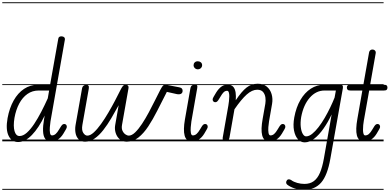

<svg xmlns="http://www.w3.org/2000/svg" viewBox="-25 -1250 3446 1698"><path d="M103 -207.5Q91 -134 103.5 -90.5Q116 -47 147.5 -47Q179.5 -47 212.5 -76.5Q245.5 -106 277.8 -154.8Q310 -203.5 340.5 -262.5Q371 -321.5 397.5 -380.5L409.5 -449.5H317Q261 -449.5 217.5 -419Q174 -388.5 145 -334Q116 -279.5 103 -207.5ZM42 -205.5Q58.5 -295 95.8 -361.2Q133 -427.5 187.8 -464Q242.5 -500.5 312 -500.5H418L490.5 -908Q492.5 -920.5 501.2 -925Q510 -929.5 521 -928.5Q535 -928 543 -920Q551 -912 548.5 -897.5L421.5 -176.5Q418 -154 415.8 -124.8Q413.5 -95.5 417.2 -74Q421 -52.5 435 -52.5Q452 -52.5 466.8 -65Q481.5 -77.5 498.5 -106.5L507 -120.5Q517.5 -138.5 525.2 -146Q533 -153.5 543 -153.5Q553 -153.5 559.5 -147Q566 -140.5 566 -127.5Q566 -120 556.8 -104Q547.5 -88 535.5 -68Q514 -33 487.5 -16.5Q461 0 423.5 0Q390.5 0 374 -23.5Q357.5 -47 355.8 -91.5Q354 -136 365 -198.5L370.5 -228.5Q318 -119 257.5 -56.5Q197 6 135.5 6Q77.5 6 50.8 -49.8Q24 -105.5 42 -205.5ZM103 -207.5Q91 -134 103.5 -90.5Q116 -47 147.5 -47Q179.5 -47 212.5 -76.5Q245.5 -106 277.8 -154.8Q310 -203.5 340.5 -262.5Q371 -321.5 397.5 -380.5L409.5 -449.5H317Q261 -449.5 217.5 -419Q174 -388.5 145 -334Q116 -279.5 103 -207.5ZM42 -205.5Q58.5 -295 95.8 -361.2Q133 -427.5 187.8 -464Q242.5 -500.5 312 -500.5H418L490.5 -908Q492.5 -920.5 501.2 -925Q510 -929.5 521 -928.5Q535 -928 543 -920Q551 -912 548.5 -897.5L421.5 -176.5Q418 -154 415.8 -124.8Q413.5 -95.5 417.2 -74Q421 -52.5 435 -52.5Q452 -52.5 466.8 -65Q481.5 -77.5 498.5 -106.5L507 -120.5Q517.5 -138.5 525.2 -146Q533 -153.5 543 -153.5Q553 -153.5 559.5 -147Q566 -140.5 566 -127.5Q566 -120 556.8 -104Q547.5 -88 535.5 -68Q514 -33 487.5 -16.5Q461 0 423.5 0Q390.5 0 374 -23.5Q357.5 -47 355.8 -91.5Q354 -136 365 -198.5L370.5 -228.5Q318 -119 257.5 -56.5Q197 6 135.5 6Q77.5 6 50.8 -49.8Q24 -105.5 42 -205.5ZM-5 420.5H593V428.5H-5ZM-5 -16H593V0H-5ZM-5 -505.5H593V-497.5H-5ZM-5 -1230H593V-1222H-5Z M727 3Q690.5 3 669.8 -18.8Q649 -40.5 643 -74Q637 -107.5 643 -143L700.5 -467Q703.5 -484.5 715 -492.5Q726.5 -500.5 737.5 -500.5Q750.5 -500.5 757 -492.2Q763.5 -484 760 -464.5L703.5 -145Q695.5 -99 711.5 -74.8Q727.5 -50.5 747.5 -50.5Q773.5 -50.5 804.5 -79Q835.5 -107.5 868.5 -153.5Q901.5 -199.5 933.2 -253.8Q965 -308 992.5 -360.5Q1020 -413 1040 -453.5Q1051.5 -476.5 1061.2 -488.5Q1071 -500.5 1088 -500.5Q1099.5 -500.5 1107 -492.2Q1114.5 -484 1110.5 -464.5L1054 -145Q1048.5 -114 1058.5 -93Q1068.5 -72 1084.8 -61.2Q1101 -50.5 1113 -50.5Q1140.5 -50.5 1170.5 -79.5Q1200.5 -108.5 1231.2 -155.2Q1262 -202 1291 -256.2Q1320 -310.5 1345.8 -362.5Q1371.5 -414.5 1391.5 -453Q1404.5 -477.5 1413.5 -489Q1422.5 -500.5 1438 -500.5Q1441 -500.5 1454.8 -498Q1468.5 -495.5 1494.5 -490.5Q1520.5 -485.5 1560 -478Q1577.5 -474.5 1583.8 -466.8Q1590 -459 1590 -447.5Q1590 -427.5 1575.2 -420.2Q1560.5 -413 1537.5 -418L1450.5 -437.5L1442 -420.5Q1403 -344.5 1365 -269.2Q1327 -194 1286.5 -132.5Q1246 -71 1199.2 -34Q1152.5 3 1095.5 3Q1058.5 3 1033.5 -18.8Q1008.5 -40.5 998 -74.2Q987.5 -108 993.5 -143L1024.5 -319.5Q992.5 -261 958.8 -203.8Q925 -146.5 888.5 -99.8Q852 -53 811.8 -25Q771.5 3 727 3ZM727 3Q690.5 3 669.8 -18.8Q649 -40.5 643 -74Q637 -107.5 643 -143L700.5 -467Q703.5 -484.5 715 -492.5Q726.5 -500.5 737.5 -500.5Q750.5 -500.5 757 -492.2Q763.5 -484 760 -464.5L703.5 -145Q695.5 -99 711.5 -74.8Q727.5 -50.5 747.5 -50.5Q773.5 -50.5 804.5 -79Q835.5 -107.5 868.5 -153.5Q901.5 -199.5 933.2 -253.8Q965 -308 992.5 -360.5Q1020 -413 1040 -453.5Q1051.5 -476.5 1061.2 -488.5Q1071 -500.5 1088 -500.5Q1099.5 -500.5 1107 -492.2Q1114.5 -484 1110.5 -464.5L1054 -145Q1048.5 -114 1058.5 -93Q1068.5 -72 1084.8 -61.2Q1101 -50.5 1113 -50.5Q1140.5 -50.5 1170.5 -79.5Q1200.5 -108.5 1231.2 -155.2Q1262 -202 1291 -256.2Q1320 -310.5 1345.8 -362.5Q1371.5 -414.5 1391.5 -453Q1404.5 -477.5 1413.5 -489Q1422.5 -500.5 1438 -500.5Q1441 -500.5 1454.8 -498Q1468.5 -495.5 1494.5 -490.5Q1520.5 -485.5 1560 -478Q1577.5 -474.5 1583.8 -466.8Q1590 -459 1590 -447.5Q1590 -427.5 1575.2 -420.2Q1560.5 -413 1537.5 -418L1450.5 -437.5L1442 -420.5Q1403 -344.5 1365 -269.2Q1327 -194 1286.5 -132.5Q1246 -71 1199.2 -34Q1152.5 3 1095.5 3Q1058.5 3 1033.5 -18.8Q1008.5 -40.5 998 -74.2Q987.5 -108 993.5 -143L1024.5 -319.5Q992.5 -261 958.8 -203.8Q925 -146.5 888.5 -99.8Q852 -53 811.8 -25Q771.5 3 727 3ZM583 420.5H1561V428.5H583ZM583 -16H1561V0H583ZM583 -505.5H1561V-497.5H583ZM583 -1230H1561V-1222H583Z M1610.5 -194 1658.5 -467Q1660.5 -479 1665.2 -486.5Q1670 -494 1678.8 -497.2Q1687.5 -500.5 1700.5 -500.5Q1715 -500.5 1718.5 -493.8Q1722 -487 1719 -470L1667.5 -176Q1664 -153 1661.8 -124Q1659.5 -95 1663.2 -73.8Q1667 -52.5 1680.5 -52.5Q1698 -52.5 1712.8 -65Q1727.5 -77.5 1744.5 -106.5L1753 -120.5Q1763 -138.5 1771 -146Q1779 -153.5 1789 -153.5Q1799 -153.5 1805.5 -147Q1812 -140.5 1812 -127.5Q1812 -120 1802.5 -104Q1793 -88 1781.5 -68Q1760 -33 1733.5 -16.5Q1707 0 1669.5 0Q1645 0 1629.8 -13Q1614.5 -26 1607.8 -51Q1601 -76 1601.8 -112Q1602.5 -148 1610.5 -194ZM1687 -673.5Q1687 -688 1697 -698Q1707 -708 1724.5 -708Q1740 -708 1751.2 -698.8Q1762.5 -689.5 1762.5 -673.5Q1762.5 -658.5 1751.5 -647.8Q1740.5 -637 1724.5 -637Q1708.5 -637 1697.8 -647.8Q1687 -658.5 1687 -673.5ZM1610.5 -194 1658.5 -467Q1660.5 -479 1665.2 -486.5Q1670 -494 1678.8 -497.2Q1687.5 -500.5 1700.5 -500.5Q1715 -500.5 1718.5 -493.8Q1722 -487 1719 -470L1667.5 -176Q1664 -153 1661.8 -124Q1659.5 -95 1663.2 -73.8Q1667 -52.5 1680.5 -52.5Q1698 -52.5 1712.8 -65Q1727.5 -77.5 1744.5 -106.5L1753 -120.5Q1763 -138.5 1771 -146Q1779 -153.5 1789 -153.5Q1799 -153.5 1805.5 -147Q1812 -140.5 1812 -127.5Q1812 -120 1802.5 -104Q1793 -88 1781.5 -68Q1760 -33 1733.5 -16.5Q1707 0 1669.5 0Q1645 0 1629.8 -13Q1614.5 -26 1607.8 -51Q1601 -76 1601.8 -112Q1602.5 -148 1610.5 -194ZM1687 -673.5Q1687 -688 1697 -698Q1707 -708 1724.5 -708Q1740 -708 1751.2 -698.8Q1762.5 -689.5 1762.5 -673.5Q1762.5 -658.5 1751.5 -647.8Q1740.5 -637 1724.5 -637Q1708.5 -637 1697.8 -647.8Q1687 -658.5 1687 -673.5ZM1551 420.5H1839V428.5H1551ZM1551 -16H1839V0H1551ZM1551 -505.5H1839V-497.5H1551ZM1551 -1230H1839V-1222H1551Z M1969 0Q1958 0 1950 -8.2Q1942 -16.5 1944.5 -32.5L1994.5 -316.5Q1997.5 -333.5 2000 -355.8Q2002.5 -378 2002.8 -398.8Q2003 -419.5 1998.5 -433.2Q1994 -447 1983.5 -447Q1966.5 -447 1953.2 -434.5Q1940 -422 1923.5 -393L1915 -379Q1904.5 -361 1896.8 -353.5Q1889 -346 1879 -346Q1869 -346 1862.2 -352.5Q1855.5 -359 1855.5 -371.5Q1855.5 -379 1865 -395.2Q1874.5 -411.5 1886.5 -431.5Q1908.5 -467 1935.8 -486Q1963 -505 2005.5 -499Q2028.5 -495.5 2041.5 -477.8Q2054.5 -460 2058.8 -430.8Q2063 -401.5 2060 -363.5Q2112 -441.5 2155.2 -475.5Q2198.5 -509.5 2254 -509.5Q2304 -509.5 2334.8 -483.8Q2365.5 -458 2377.2 -417Q2389 -376 2381 -330.5L2354.5 -178Q2350.5 -155.5 2348.2 -126Q2346 -96.5 2349.8 -74.5Q2353.5 -52.5 2367.5 -52.5Q2384.5 -52.5 2399.2 -65Q2414 -77.5 2431 -106.5L2439.5 -120.5Q2450 -138.5 2457.8 -146Q2465.5 -153.5 2475.5 -153.5Q2485.5 -153.5 2492 -147Q2498.5 -140.5 2498.5 -127.5Q2498.5 -120 2489.2 -104Q2480 -88 2468 -68Q2446.5 -33 2420 -16.5Q2393.5 0 2356 0Q2331 0 2315.8 -13.5Q2300.5 -27 2293.8 -52.8Q2287 -78.5 2288.2 -115.5Q2289.5 -152.5 2298 -199.5L2321.5 -333Q2326 -359 2322.2 -387.5Q2318.5 -416 2301.8 -436.2Q2285 -456.5 2249.5 -456.5Q2204.5 -456.5 2157 -414.2Q2109.5 -372 2048.5 -283.5L2004.5 -33Q2002 -16 1992 -8Q1982 0 1969 0ZM1969 0Q1958 0 1950 -8.2Q1942 -16.5 1944.5 -32.5L1994.5 -316.5Q1997.5 -333.5 2000 -355.8Q2002.5 -378 2002.8 -398.8Q2003 -419.5 1998.5 -433.2Q1994 -447 1983.5 -447Q1966.5 -447 1953.2 -434.5Q1940 -422 1923.5 -393L1915 -379Q1904.5 -361 1896.8 -353.5Q1889 -346 1879 -346Q1869 -346 1862.2 -352.5Q1855.5 -359 1855.5 -371.5Q1855.5 -379 1865 -395.2Q1874.5 -411.5 1886.5 -431.5Q1908.5 -467 1935.8 -486Q1963 -505 2005.5 -499Q2028.5 -495.5 2041.5 -477.8Q2054.5 -460 2058.8 -430.8Q2063 -401.5 2060 -363.5Q2112 -441.5 2155.2 -475.5Q2198.5 -509.5 2254 -509.5Q2304 -509.5 2334.8 -483.8Q2365.5 -458 2377.2 -417Q2389 -376 2381 -330.5L2354.5 -178Q2350.5 -155.5 2348.2 -126Q2346 -96.5 2349.8 -74.5Q2353.5 -52.5 2367.5 -52.5Q2384.5 -52.5 2399.2 -65Q2414 -77.5 2431 -106.5L2439.5 -120.5Q2450 -138.5 2457.8 -146Q2465.5 -153.5 2475.5 -153.5Q2485.5 -153.5 2492 -147Q2498.5 -140.5 2498.5 -127.5Q2498.5 -120 2489.2 -104Q2480 -88 2468 -68Q2446.5 -33 2420 -16.5Q2393.5 0 2356 0Q2331 0 2315.8 -13.5Q2300.5 -27 2293.8 -52.8Q2287 -78.5 2288.2 -115.5Q2289.5 -152.5 2298 -199.5L2321.5 -333Q2326 -359 2322.2 -387.5Q2318.5 -416 2301.8 -436.2Q2285 -456.5 2249.5 -456.5Q2204.5 -456.5 2157 -414.2Q2109.5 -372 2048.5 -283.5L2004.5 -33Q2002 -16 1992 -8Q1982 0 1969 0ZM1829 420.5H2525.5V428.5H1829ZM1829 -16H2525.5V0H1829ZM1829 -505.5H2525.5V-497.5H1829ZM1829 -1230H2525.5V-1222H1829Z M2669.5 9Q2635 9 2610 -18.5Q2585 -46 2575.2 -95.8Q2565.5 -145.5 2577.5 -212Q2594 -301.5 2631.8 -366Q2669.5 -430.5 2723.2 -465.5Q2777 -500.5 2841 -500.5H2981Q3000 -500.5 3005 -493Q3010 -485.5 3007 -468.5L2896.5 154Q2870.5 301.5 2815 365Q2759.5 428.5 2664.5 428.5Q2619.5 428.5 2580.2 416Q2541 403.5 2514.5 382.5Q2506 375.5 2505.5 364.2Q2505 353 2514 342.5Q2519.5 335.5 2529.8 335.8Q2540 336 2551 343Q2571.5 358.5 2603.5 367.5Q2635.5 376.5 2667 376.5Q2716.5 376.5 2749.8 352.2Q2783 328 2804.5 278Q2826 228 2839.5 151L2908 -238Q2875.5 -169 2836.2 -113Q2797 -57 2754.5 -24Q2712 9 2669.5 9ZM2638.5 -214.5Q2630.5 -165.5 2635 -126.8Q2639.5 -88 2652.5 -66Q2665.5 -44 2682 -44Q2707.5 -44 2735.5 -66.2Q2763.5 -88.5 2792 -125.5Q2820.5 -162.5 2846.8 -207.8Q2873 -253 2895.5 -299.8Q2918 -346.5 2934 -387L2945.5 -449.5H2845.5Q2770 -449.5 2714.2 -385.8Q2658.5 -322 2638.5 -214.5ZM2669.5 9Q2635 9 2610 -18.5Q2585 -46 2575.2 -95.8Q2565.5 -145.5 2577.5 -212Q2594 -301.5 2631.8 -366Q2669.5 -430.5 2723.2 -465.5Q2777 -500.5 2841 -500.5H2981Q3000 -500.5 3005 -493Q3010 -485.5 3007 -468.5L2896.5 154Q2870.5 301.5 2815 365Q2759.5 428.5 2664.5 428.5Q2619.5 428.5 2580.2 416Q2541 403.5 2514.5 382.5Q2506 375.5 2505.5 364.2Q2505 353 2514 342.5Q2519.5 335.5 2529.8 335.8Q2540 336 2551 343Q2571.5 358.5 2603.5 367.5Q2635.5 376.5 2667 376.5Q2716.5 376.5 2749.8 352.2Q2783 328 2804.5 278Q2826 228 2839.5 151L2908 -238Q2875.5 -169 2836.2 -113Q2797 -57 2754.5 -24Q2712 9 2669.5 9ZM2638.5 -214.5Q2630.5 -165.5 2635 -126.8Q2639.5 -88 2652.5 -66Q2665.5 -44 2682 -44Q2707.5 -44 2735.5 -66.2Q2763.5 -88.5 2792 -125.5Q2820.5 -162.5 2846.8 -207.8Q2873 -253 2895.5 -299.8Q2918 -346.5 2934 -387L2945.5 -449.5H2845.5Q2770 -449.5 2714.2 -385.8Q2658.5 -322 2638.5 -214.5ZM2515.5 420.5H3057.5V428.5H2515.5ZM2515.5 -16H3057.5V0H2515.5ZM2515.5 -505.5H3057.5V-497.5H2515.5ZM2515.5 -1230H3057.5V-1222H2515.5Z M3194 0Q3169 0 3153.5 -13.5Q3138 -27 3131.2 -52.5Q3124.5 -78 3125.8 -114.8Q3127 -151.5 3135.5 -198.5L3179.5 -449.5H3074Q3056 -449.5 3049.2 -456.5Q3042.5 -463.5 3042.5 -475.5Q3042.5 -487 3048.8 -493.8Q3055 -500.5 3073.5 -500.5H3188.5L3239 -786.5Q3241.5 -799.5 3249.8 -805.8Q3258 -812 3268 -812Q3277.5 -812 3284.8 -808Q3292 -804 3295.8 -796.5Q3299.5 -789 3297.5 -778.5L3248.5 -500.5H3370.5Q3389 -500.5 3395.2 -493.8Q3401.5 -487 3401.5 -475.5Q3401.5 -463.5 3395.2 -456.5Q3389 -449.5 3370.5 -449.5H3240L3192.5 -182Q3189.5 -165.5 3187.2 -143.5Q3185 -121.5 3185.2 -100.8Q3185.5 -80 3190 -66.2Q3194.5 -52.5 3205 -52.5Q3222.5 -52.5 3237.2 -65Q3252 -77.5 3269 -106.5L3277.5 -120.5Q3287.5 -138.5 3295.5 -146Q3303.5 -153.5 3313.5 -153.5Q3323.5 -153.5 3330 -147Q3336.5 -140.5 3336.5 -127.5Q3336.5 -120 3327 -104Q3317.5 -88 3306 -68Q3284.5 -33 3258 -16.5Q3231.5 0 3194 0ZM3194 0Q3169 0 3153.5 -13.5Q3138 -27 3131.2 -52.5Q3124.5 -78 3125.8 -114.8Q3127 -151.5 3135.5 -198.5L3179.5 -449.5H3074Q3056 -449.5 3049.2 -456.5Q3042.5 -463.5 3042.5 -475.5Q3042.5 -487 3048.8 -493.8Q3055 -500.5 3073.5 -500.5H3188.5L3239 -786.5Q3241.5 -799.5 3249.8 -805.8Q3258 -812 3268 -812Q3277.5 -812 3284.8 -808Q3292 -804 3295.8 -796.5Q3299.5 -789 3297.5 -778.5L3248.5 -500.5H3370.5Q3389 -500.5 3395.2 -493.8Q3401.5 -487 3401.5 -475.5Q3401.5 -463.5 3395.2 -456.5Q3389 -449.5 3370.5 -449.5H3240L3192.5 -182Q3189.5 -165.5 3187.2 -143.5Q3185 -121.5 3185.2 -100.8Q3185.5 -80 3190 -66.2Q3194.5 -52.5 3205 -52.5Q3222.5 -52.5 3237.2 -65Q3252 -77.5 3269 -106.5L3277.5 -120.5Q3287.5 -138.5 3295.5 -146Q3303.5 -153.5 3313.5 -153.5Q3323.5 -153.5 3330 -147Q3336.5 -140.5 3336.5 -127.5Q3336.5 -120 3327 -104Q3317.5 -88 3306 -68Q3284.5 -33 3258 -16.5Q3231.5 0 3194 0ZM3047.5 420.5H3367.5V428.5H3047.5ZM3047.5 -16H3367.5V0H3047.5ZM3047.5 -505.5H3367.5V-497.5H3047.5ZM3047.5 -1230H3367.5V-1222H3047.5Z"/></svg>

Font: Edu VIC WA NT Pre Guide
Style: Regular
Weight: 400
Designer: Tina and Corey Anderson, Eben Sorkin, Mirko Velimirovic
Foundry: Google for Education
Version: Version 1.000